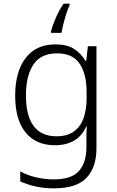

<svg xmlns="http://www.w3.org/2000/svg" viewBox="-20 -785 640 1051"><path d="M259 -612Q267 -645 285.5 -687.5Q304 -730 328 -765H361V-756Q353 -740 344 -712.5Q335 -685 327.5 -655.5Q320 -626 317 -605H259ZM275 246Q220 246 174 235.5Q128 225 91 208V153Q128 174 176.5 185.5Q225 197 275 197Q373 197 413 150Q453 103 453 23V-11Q453 -32 453 -49Q453 -66 455 -93H452Q407 10 280 10Q177 10 120 -60Q63 -130 63 -261Q63 -392 120 -467Q177 -542 283 -542Q347 -542 385 -517.5Q423 -493 449 -451H452L461 -532H508V26Q508 131 453.5 188.5Q399 246 275 246ZM290 -39Q349 -39 385.5 -66Q422 -93 438 -140Q454 -187 454 -246V-281Q454 -381 415.5 -437Q377 -493 293 -493Q204 -493 163 -432Q122 -371 122 -263Q122 -153 163.5 -96Q205 -39 290 -39Z"/></svg>

Font: Noto Sans Mono Light
Style: Regular
Weight: 300
Designer: Monotype Design Team
Foundry: Monotype Imaging Inc.
Version: Version 2.014; ttfautohint (v1.8.4.7-5d5b)